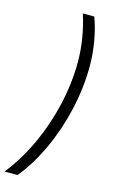

<svg xmlns="http://www.w3.org/2000/svg" viewBox="-142 -793 611 1039"><g transform="rotate(15 163.5 -274.0)"><path d="M-2 194Q69 105 120.5 -6.5Q172 -118 200 -240Q228 -362 228 -481Q228 -610 186 -742H250Q271 -687 283.5 -616.5Q296 -546 296 -477Q296 -355 268 -232Q240 -109 189.5 1Q139 111 71 194Z"/></g></svg>

Font: Montserrat
Style: Italic
Weight: 400
Italic angle: -11.3°
Designer: Julieta Ulanovsky
Foundry: Julieta Ulanovsky
Version: Version 9.000; ttfautohint (v1.8.4.7-5d5b)